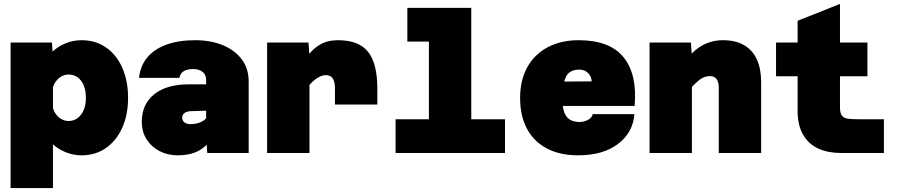

<svg xmlns="http://www.w3.org/2000/svg" viewBox="-20 -780 4590 979"><path d="M396 -575Q467 -575 520.5 -538Q574 -501 603.5 -434.5Q633 -368 633 -281Q633 -195 603.5 -129Q574 -63 520.5 -25.5Q467 12 396 12Q355 12 317 -3Q279 -18 250 -44V179H34V-563H245L248 -517Q278 -545 316.5 -560Q355 -575 396 -575ZM329 -163Q356 -163 376 -178Q396 -193 407 -219.5Q418 -246 418 -281Q418 -317 407 -344Q396 -371 376 -385.5Q356 -400 329 -400Q303 -400 281.5 -382.5Q260 -365 250 -336V-228Q260 -198 281.5 -180.5Q303 -163 329 -163Z M1037 0 1031 -73V-374Q1031 -399 1013 -413.5Q995 -428 965 -428Q934 -428 916 -416.5Q898 -405 895 -383H689Q695 -443 730 -486Q765 -529 827.5 -552Q890 -575 975 -575Q1055 -575 1116.5 -549.5Q1178 -524 1213 -477Q1248 -430 1248 -364V0ZM886 12Q835 12 793.5 -9.5Q752 -31 727.5 -69.5Q703 -108 703 -159Q703 -248 766 -299Q829 -350 943 -350H1049L1046 -216L951 -213Q931 -212 920 -203Q909 -194 909 -180Q909 -165 920.5 -156Q932 -147 951 -147Q980 -147 1003 -157Q1026 -167 1039 -186L1058 -73Q1031 -31 989.5 -9.5Q948 12 886 12Z M1688 -247V-328Q1688 -361 1677.5 -379Q1667 -397 1640 -397Q1620 -397 1593 -379Q1566 -361 1537 -320L1519 -462Q1546 -496 1571.5 -521.5Q1597 -547 1628.5 -561Q1660 -575 1703 -575Q1810 -575 1857 -515.5Q1904 -456 1904 -328V-247ZM1342 0V-563H1553L1558 -490V0Z M2167 0V-740H2383V0ZM1997 0V-172H2555V0ZM2057 -568V-740H2275V-568Z M2928 12Q2835 12 2768.5 -23Q2702 -58 2667 -123.5Q2632 -189 2632 -281Q2632 -371 2668.5 -437Q2705 -503 2772.5 -539Q2840 -575 2931 -575Q3089 -575 3159.5 -488Q3230 -401 3216 -240H2798L2800 -364L2997 -365Q2996 -390 2978.5 -407.5Q2961 -425 2935 -425Q2883 -425 2865.5 -388Q2848 -351 2848 -271Q2848 -234 2856.5 -209Q2865 -184 2884 -171Q2903 -158 2936 -158Q2958 -158 2978.5 -169Q2999 -180 3002 -198H3215Q3207 -103 3130.5 -45.5Q3054 12 2928 12Z M3645 0V-334Q3645 -360 3634.5 -376Q3624 -392 3599 -392Q3571 -392 3545.5 -372Q3520 -352 3484 -309L3470 -464Q3514 -523 3562 -549Q3610 -575 3666 -575Q3731 -575 3774.5 -549.5Q3818 -524 3839.5 -476Q3861 -428 3861 -362V0ZM3292 0V-563H3503L3508 -491V0Z M4266 0Q4202 0 4152.5 -22.5Q4103 -45 4075 -93Q4047 -141 4047 -215V-674L4263 -760V-233Q4263 -202 4273.5 -189.5Q4284 -177 4305 -174.5Q4326 -172 4355 -172H4487V0ZM3937 -391V-563H4403V-391Z"/></svg>

Font: Azeret Mono Thin Black
Style: Regular
Weight: 900
Version: Version 1.002